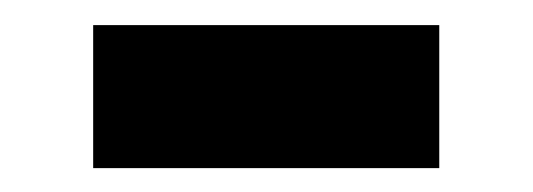

<svg xmlns="http://www.w3.org/2000/svg" viewBox="-20 -371 433 156"><path d="M55.7 -350.6H336.9V-234.4H55.7Z"/></svg>

Font: Francois One
Style: Regular
Weight: 400
Designer: Vernon Adams
Foundry: vernon adams
Version: Version 1.000